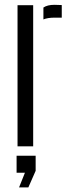

<svg xmlns="http://www.w3.org/2000/svg" viewBox="-20 -622 298 816"><path d="M164.5 -539.5V-590Q181.5 -601.5 211 -601.5Q219 -601.5 227.8 -601Q236.5 -600.5 242.5 -600.5V-547H211.5Q183 -547 164.5 -539.5ZM54.5 0V-600H121V0ZM61 174.5 86 112H50.5V40H131.5V104L100.5 174.5Z"/></svg>

Font: Big Shoulders Stencil Display
Style: Regular
Weight: 400
Designer: Patric King
Foundry: XO Type Co
Version: Version 1.000